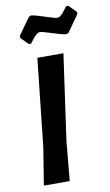

<svg xmlns="http://www.w3.org/2000/svg" viewBox="-96 -923 559 972"><g transform="rotate(-10 183.0 -437.5)"><path d="M328 -875 366 -837V-826L304 -739L292 -735Q271 -738 222.5 -753.5Q174 -769 164 -769Q158 -769 153 -766.5Q148 -764 142 -758.5Q136 -753 132 -748.5Q128 -744 120.5 -734Q113 -724 109 -719H98L60 -757V-768L122 -855L134 -860Q155 -857 203.5 -841Q252 -825 262 -825Q266 -825 270 -826Q274 -827 278 -830.5Q282 -834 285.5 -836.5Q289 -839 293.5 -844.5Q298 -850 300.5 -853.5Q303 -857 308.5 -864.5Q314 -872 317 -875ZM262 -643 200 -204 181 0H48L79 -192L128 -643Z"/></g></svg>

Font: Alegreya Sans SC
Style: Bold Italic
Weight: 700
Italic angle: -7°
Designer: Juan Pablo del Peral
Foundry: Huerta Tipografica
Version: Version 2.007